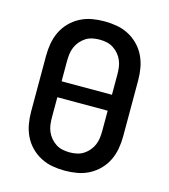

<svg xmlns="http://www.w3.org/2000/svg" viewBox="-105 -766 760 862"><g transform="rotate(15 275.0 -335.0)"><path d="M275 12Q246 12 217.5 7Q189 2 163 -11.5Q137 -25 116.5 -46Q96 -67 83.5 -93Q71 -119 66 -147.5Q61 -176 61 -205V-465Q61 -494 66 -522.5Q71 -551 83.5 -577Q96 -603 116.5 -624Q137 -645 163 -658.5Q189 -672 217.5 -677Q246 -682 275 -682Q304 -682 332.5 -677Q361 -672 387 -658.5Q413 -645 433.5 -624Q454 -603 466.5 -577Q479 -551 484 -522.5Q489 -494 489 -465V-205Q489 -176 484 -147.5Q479 -119 466.5 -93Q454 -67 433.5 -46Q413 -25 387 -11.5Q361 2 332.5 7Q304 12 275 12ZM392 -372V-465Q392 -482 390 -498.5Q388 -515 381.5 -530.5Q375 -546 364 -559Q353 -572 339 -581Q325 -590 308.5 -593.5Q292 -597 275 -597Q258 -597 241.5 -593.5Q225 -590 211 -581Q197 -572 186 -559Q175 -546 168.5 -530.5Q162 -515 160 -498.5Q158 -482 158 -465V-372ZM275 -73Q292 -73 308.5 -76.5Q325 -80 339 -89Q353 -98 364 -111Q375 -124 381.5 -139.5Q388 -155 390 -171.5Q392 -188 392 -205V-298H158V-205Q158 -188 160 -171.5Q162 -155 168.5 -139.5Q175 -124 186 -111Q197 -98 211 -89Q225 -80 241.5 -76.5Q258 -73 275 -73Z"/></g></svg>

Font: Lode Dark
Style: Bold
Weight: 700
Monospace: yes
Designer: Belleve Invis
Foundry: Belleve Invis
Version: Version 29.2.0; ttfautohint (v1.8.3)